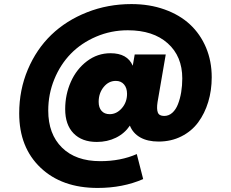

<svg xmlns="http://www.w3.org/2000/svg" viewBox="-20 -697 1144 952"><path d="M766.1 4.9Q711.9 4.9 675.5 -15.6Q639.2 -36.1 624 -74.2Q597.7 -35.2 554.9 -14.2Q512.2 6.8 460 6.8Q386.2 6.8 344.7 -35.9Q303.2 -78.6 303.2 -155.8Q303.2 -228 331.3 -291.3Q359.4 -354.5 411.4 -393.8Q463.4 -433.1 527.8 -433.1Q611.8 -433.1 638.2 -371.1L647.9 -426.8H801.8L761.2 -190.9Q755.9 -156.7 762.5 -139.4Q769 -122.1 793.9 -122.1Q816.9 -122.1 834.5 -137.9Q852.1 -153.8 862.5 -180.7Q873 -207.5 878.4 -240Q883.8 -272.5 883.8 -308.1Q883.8 -418 811.5 -482.4Q739.3 -546.9 613.8 -546.9Q530.8 -546.9 457 -515.4Q383.3 -483.9 331.3 -430.7Q279.3 -377.4 249.3 -304Q219.2 -230.5 219.2 -148.9Q219.2 -32.2 287.4 34.9Q355.5 102.1 477.1 102.1Q578.6 102.1 658.2 66.9L689.9 190.9Q589.4 234.9 463.9 234.9Q286.6 234.9 180.9 134.3Q75.2 33.7 75.2 -134.8Q75.2 -251 117.9 -352.1Q160.6 -453.1 234.4 -524.2Q308.1 -595.2 411.4 -636Q514.6 -676.8 631.8 -676.8Q721.2 -676.8 795.9 -650.1Q870.6 -623.5 921.9 -575.9Q973.1 -528.3 1001.5 -461.2Q1029.8 -394 1029.8 -314Q1029.8 -249 1012.5 -191.7Q995.1 -134.3 962.6 -90.3Q930.2 -46.4 879.4 -20.8Q828.6 4.9 766.1 4.9ZM609.9 -231.9Q609.9 -260.7 595 -278.3Q580.1 -295.9 554.2 -295.9Q518.6 -295.9 493.9 -265.4Q469.2 -234.9 469.2 -191.9Q469.2 -163.6 483.6 -147.2Q498 -130.9 523.9 -130.9Q558.1 -130.9 584 -160.4Q609.9 -189.9 609.9 -231.9Z"/></svg>

Font: Poppins ExtraBold
Style: Regular
Weight: 800
Designer: Ninad Kale (Devanagari), Jonny Pinhorn (Latin)
Foundry: Indian Type Foundry
Version: Version 3.200;PS 1.000;hotconv 16.6.54;makeotf.lib2.5.65590